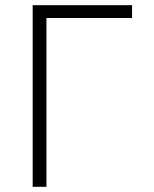

<svg xmlns="http://www.w3.org/2000/svg" viewBox="-20 -720 592 740"><path d="M106 0V-700H489V-650.5H159V0Z"/></svg>

Font: Overpass ExtraLight
Style: Regular
Weight: 250
Designer: Delve Withrington, Dave Bailey, Thomas Jockin
Foundry: Delve Fonts LLC
Version: Version 4.000